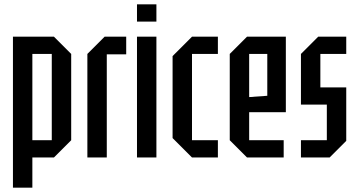

<svg xmlns="http://www.w3.org/2000/svg" viewBox="-20 -730 1660 890"><path d="M40 140V-560H230L310 -480V-80L230 0H130V140ZM220 -480H130V-80H220Z M385 0V-480L465 -560H565V-478H475V0Z M615 0V-560H705V0ZM615 -630V-710H705V-630Z M780 -90V-470L870 -560H990V-480H870V-80H990V0H870Z M1045 -80V-480L1125 -560H1305V-210H1135V-80H1295V0H1125ZM1135 -280 1219 -286V-480H1135Z M1375 0V-80H1495V-245H1375V-480L1455 -560H1585V-480H1465V-325H1585V-77L1508 0Z"/></svg>

Font: Tektur Condensed
Style: Regular
Weight: 400
Width: 3
Designer: Adam Jagosz
Foundry: Adam Jagosz
Version: Version 1.005;gftools[0.9.30]